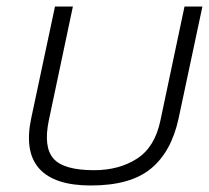

<svg xmlns="http://www.w3.org/2000/svg" viewBox="-20 -560 643 590"><path d="M259 10Q147 10 100.5 -42Q54 -94 76 -197L149 -540H204L130 -190Q113 -108 144.5 -72.5Q176 -37 269 -37Q346 -37 401 -72.5Q456 -108 473 -190L547 -540H602L529 -197Q507 -94 444 -42Q381 10 259 10Z"/></svg>

Font: Kanit ExtraLight
Style: Italic
Weight: 275
Italic angle: -12°
Designer: Katatrad Team
Foundry: CadsonDemak
Version: Version 2.000; ttfautohint (v1.8.3)